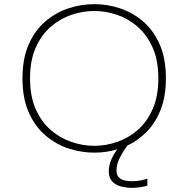

<svg xmlns="http://www.w3.org/2000/svg" viewBox="-20 -726 915 927"><path d="M435.5 11Q372.5 11 310.8 -9.2Q249 -29.5 198.8 -72.8Q148.5 -116 118.5 -184Q88.5 -252 88.5 -348Q88.5 -443.5 118.5 -511.5Q148.5 -579.5 198.8 -622.5Q249 -665.5 310.8 -685.8Q372.5 -706 435.5 -706Q498 -706 559.5 -685.8Q621 -665.5 671 -622.5Q721 -579.5 751 -511.5Q781 -443.5 781 -348Q781 -261.5 756.2 -197.8Q731.5 -134 689.2 -90.8Q647 -47.5 594.5 -23Q573.5 6 558 36.5Q542.5 67 542.5 97.5Q542.5 119.5 554.2 130.8Q566 142 583.2 145.5Q600.5 149 616.5 149Q639.5 149 660 144.8Q680.5 140.5 691.5 136.5V170.5Q678 174.5 657.5 177.8Q637 181 615 181Q591.5 181 566 174.8Q540.5 168.5 523 151.2Q505.5 134 505 101.5Q505.5 71.5 517.2 45Q529 18.5 546 -5Q493 11 435.5 11ZM435.5 -22Q491 -22 545.8 -40.8Q600.5 -59.5 645.5 -99Q690.5 -138.5 717.5 -200.2Q744.5 -262 744.5 -348Q744.5 -433.5 717.5 -495Q690.5 -556.5 645.5 -596Q600.5 -635.5 545.8 -654.2Q491 -673 435.5 -673Q379.5 -673 324.5 -654.2Q269.5 -635.5 224.2 -596Q179 -556.5 152 -495Q125 -433.5 125 -348Q125 -262 152 -200.2Q179 -138.5 224.2 -99Q269.5 -59.5 324.5 -40.8Q379.5 -22 435.5 -22Z"/></svg>

Font: Trispace SemiExpanded Thin
Style: Regular
Weight: 100
Width: 6
Designer: Tyler Finck
Foundry: Etcetera Type Company
Version: Version 1.210; ttfautohint (v1.8.3)